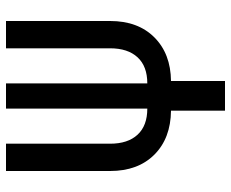

<svg xmlns="http://www.w3.org/2000/svg" viewBox="-85 -505 770 640"><g transform="rotate(-90 300.0 -185.0)"><path d="M251 180V0Q159 -1 104.5 -55.5Q50 -110 50 -203V-550H141V-203Q141 -144 171 -111.5Q201 -79 258 -79V-550H342V-79Q399 -79 429 -111.5Q459 -144 459 -203V-550H550V-203Q550 -110 495.5 -55.5Q441 -1 350 0V180Z"/></g></svg>

Font: JetBrains Mono NL Medium
Style: Regular
Weight: 500
Monospace: yes
Designer: Philipp Nurullin, Konstantin Bulenkov
Foundry: JetBrains
Version: Version 2.305; ttfautohint (v1.8.4.7-5d5b)